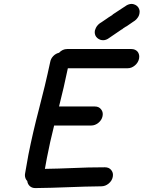

<svg xmlns="http://www.w3.org/2000/svg" viewBox="-20 -947 732 979"><path d="M160 12Q143 12 132 2Q121 -8 119 -24Q107 -36 107 -55L108 -63L125 -159Q148 -274 178 -388Q210 -509 236 -631Q239 -648 251.5 -661Q264 -674 281 -678Q299 -697 322 -697H650Q670 -697 682 -683Q690 -672 690 -658Q690 -653 689 -648Q685 -628 668 -613.5Q651 -599 631 -599H326Q306 -502 281 -404H464Q484 -404 495 -390Q504 -379 504 -365Q504 -360 503 -355Q499 -335 482 -321Q465 -307 445 -307H256Q235 -224 219 -141L209 -86Q278 -87 346 -90Q431 -94 515 -94Q536 -94 547 -80Q556 -69 556 -55Q556 -50 555 -45Q551 -25 534 -11Q517 3 496 3Q412 4 328 7.5Q244 11 160 12ZM624 -812H623Q615 -806 606 -801Q605 -800 605 -799L599 -796Q564 -772 530 -749Q518 -742 506 -742Q499 -742 492 -744Q473 -751 466 -767Q463 -775 463 -783Q463 -788 464 -792Q466 -798 469 -805Q478 -823 498 -834Q511 -843 526 -853Q530 -856 533 -858L552 -870L556 -874L626 -920Q639 -927 651 -927Q657 -927 663 -925Q682 -919 689 -902Q692 -895 692 -887Q692 -883 691 -878Q690 -872 687 -865Q677 -846 659 -836Q644 -826 630 -816Z"/></svg>

Font: Bad Comic
Style: Italic
Weight: 400
Italic angle: -11°
Designer: GGBotNet
Foundry: GGBotNet
Version: 0.95